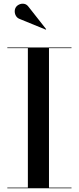

<svg xmlns="http://www.w3.org/2000/svg" viewBox="-20 -1003 420 1023"><path d="M19 0V-3.5H128.5V-746.5H19V-750H361V-746.5H241V-3.5H361V0ZM224 -845 86 -901.5Q73 -906 66 -916.8Q59 -927.5 58.5 -940.5Q58 -953.5 64 -963.5Q70 -973.5 82.5 -979.2Q95 -985 109 -982.5Q123 -980 133.5 -965L226 -847.5Z"/></svg>

Font: Bodoni Moda 48pt Medium
Style: Regular
Weight: 500
Designer: Owen Earl
Foundry: indestructible type
Version: Version 2.005